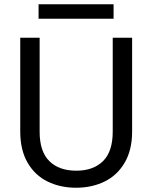

<svg xmlns="http://www.w3.org/2000/svg" viewBox="-20 -874 715 901"><path d="M166 -697V-256Q166 -163 211.5 -118Q257 -73 338 -73Q418 -73 463.5 -118Q509 -163 509 -256V-697H600V-257Q600 -170 565 -110.5Q530 -51 470.5 -22Q411 7 337 7Q263 7 203.5 -22Q144 -51 109.5 -110.5Q75 -170 75 -257V-697ZM513 -854V-786H161V-854Z"/></svg>

Font: Fz Poppins
Style: Regular
Weight: 400
Designer: Ninad Kale (Devanagari), Jonny Pinhorn (Latin)
Foundry: Indian Type Foundry
Version: Vit hóa bi Vntype.Com & FontZin.Com